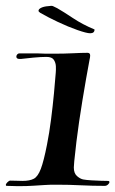

<svg xmlns="http://www.w3.org/2000/svg" viewBox="-37 -637 395 658"><path d="M24 1Q16 1 7 0.5Q-2 0 -13 0H-14Q-17 0 -17 -3Q-17 -7 -11.5 -12.5Q-6 -18 -2 -18Q11 -18 21 -17.5Q31 -17 40 -17Q65 -17 79 -24.5Q93 -32 103 -58.5Q113 -85 124 -141Q132 -181 138 -228Q144 -275 148 -317.5Q152 -360 154 -387Q155 -397 154.5 -409.5Q154 -422 147.5 -432Q141 -442 122 -442Q104 -442 77 -439.5Q50 -437 35 -435H30Q19 -435 19 -443Q19 -447 22 -450.5Q25 -454 29 -454Q35 -454 48.5 -454Q62 -454 75 -454Q88 -454 92 -454Q106 -453 120.5 -453Q135 -453 149 -453Q183 -453 213 -454.5Q243 -456 262 -456H263Q272 -456 272 -447Q272 -444 271.5 -440.5Q271 -437 270 -433Q258 -369 245.5 -293Q233 -217 225 -152Q224 -140 221.5 -120.5Q219 -101 217.5 -84.5Q216 -68 216 -63Q216 -43 227 -33.5Q238 -24 248 -22Q259 -20 276 -19Q293 -18 308.5 -17.5Q324 -17 332 -17H333Q338 -17 338 -13Q338 -9 333 -4.5Q328 0 322 0Q280 0 240 -2Q200 -4 159 -4Q149 -4 138.5 -4Q128 -4 117 -3Q97 -2 77 -0.5Q57 1 24 1ZM272 -523Q260 -523 228.5 -534Q197 -545 162 -561.5Q127 -578 101 -593Q95 -597 95 -600Q95 -606 104.5 -610.5Q114 -615 129 -616Q140 -618 144.5 -616Q149 -614 159 -609Q180 -597 213 -575Q246 -553 287 -536Q287 -523 272 -523Z"/></svg>

Font: Tapestry
Style: Regular
Weight: 400
Designer: Robert E. Leuschke
Foundry: Robert E. Leuschke
Version: Version 1.010; ttfautohint (v1.8.4.7-5d5b)